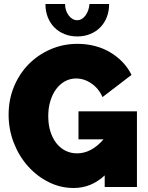

<svg xmlns="http://www.w3.org/2000/svg" viewBox="-20 -934 739 959"><path d="M503 -58Q436 5 348 5Q282 5 223 -24.5Q164 -54 119.5 -104Q75 -154 49 -220.5Q23 -287 23 -361Q23 -436 49.5 -500.5Q76 -565 122.5 -612.5Q169 -660 232 -687.5Q295 -715 367 -715Q412 -715 453 -704.5Q494 -694 529 -673.5Q564 -653 591.5 -624.5Q619 -596 637 -560L492 -449Q474 -491 437.5 -516.5Q401 -542 360 -542Q330 -542 304.5 -528Q279 -514 260.5 -489Q242 -464 231.5 -429.5Q221 -395 221 -354Q221 -312 231.5 -278Q242 -244 261 -219.5Q280 -195 306.5 -181.5Q333 -168 365 -168Q401 -168 434.5 -186Q468 -204 497 -238H372V-378H664V0H503ZM366 -833Q389 -833 406.5 -856Q424 -879 427 -914H525Q525 -878 513.5 -848.5Q502 -819 481 -797.5Q460 -776 430.5 -764Q401 -752 366 -752Q331 -752 301.5 -764Q272 -776 251 -797.5Q230 -819 218.5 -848.5Q207 -878 207 -914H305Q305 -881 323 -857Q341 -833 366 -833Z"/></svg>

Font: Raleway
Style: Heavy
Weight: 900
Designer: Matt McInerney, Pablo Impallari, Rodrigo Fuenzalida
Foundry: Matt McInerney, Pablo Impallari, Rodrigo Fuenzalida
Version: Version 2.001; ttfautohint (v0.8) -G 200 -r 50